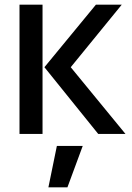

<svg xmlns="http://www.w3.org/2000/svg" viewBox="-20 -570 562 817"><path d="M63 0ZM63 -550V0H161V-550ZM398 0H514L281 -284L498 -550H388L169 -284ZM186 227H267L332 51H222Z"/></svg>

Font: Cambay Devanagari
Style: Regular
Weight: 700
Designer: Pooja Saxena
Foundry: Pooja Saxena
Version: Version 1.095;PS 001.095;hotconv 1.0.70;makeotf.lib2.5.58329